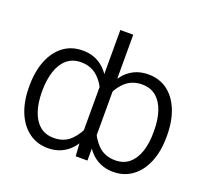

<svg xmlns="http://www.w3.org/2000/svg" viewBox="-126 -881 1124 1043"><g transform="rotate(20 436.5 -359.0)"><path d="M834 -273.9V-267.1Q834 -184.6 808.3 -122.1Q782.7 -59.6 735.6 -24.7Q688.5 10.3 624.5 10.3Q584.5 10.3 551.3 -4.2Q518.1 -18.6 492.7 -46.1Q467.3 -73.7 450 -113.3Q432.6 -152.8 423.3 -203.6V-338.9Q435.5 -406.2 462.4 -454.1Q489.3 -502 530.5 -527.6Q571.8 -553.2 626.5 -553.2Q690.4 -553.2 736.8 -518.8Q783.2 -484.4 808.6 -421.6Q834 -358.9 834 -273.9ZM758.8 -267.1V-273.9Q759.3 -336.9 743.4 -385.7Q727.5 -434.6 695.1 -462.4Q662.6 -490.2 612.8 -490.2Q553.7 -490.2 514.2 -452.4Q474.6 -414.6 457 -357.4V-185.1Q477.1 -128.4 515.4 -90.6Q553.7 -52.7 613.8 -52.7Q663.1 -52.7 695.3 -80.3Q727.5 -107.9 743.4 -156.2Q759.3 -204.6 758.8 -267.1ZM399.4 -100.6V-727.5H474.1V0H406.2ZM39.1 -267.1V-273.9Q39.1 -358.9 64.7 -421.6Q90.3 -484.4 136.7 -518.8Q183.1 -553.2 247.1 -553.2Q301.8 -553.2 343 -527.6Q384.3 -502 410.9 -454.1Q437.5 -406.2 449.2 -338.9V-203.6Q440.4 -152.8 423.1 -113.3Q405.8 -73.7 380.4 -46.1Q355 -18.6 321.8 -4.2Q288.6 10.3 248 10.3Q184.6 10.3 137.5 -24.7Q90.3 -59.6 64.7 -122.1Q39.1 -184.6 39.1 -267.1ZM113.8 -273.9V-267.1Q113.8 -204.6 129.6 -156.2Q145.5 -107.9 177.7 -80.3Q210 -52.7 259.8 -52.7Q319.3 -52.7 357.4 -90.6Q395.5 -128.4 415.5 -185.1V-357.4Q398.9 -414.1 359.4 -452.1Q319.8 -490.2 260.7 -490.2Q210.9 -490.2 178.5 -462.4Q146 -434.6 130.1 -385.7Q114.3 -336.9 113.8 -273.9Z"/></g></svg>

Font: Inter 20pt Light
Style: Regular
Weight: 300
Version: Version 4.001;git-66647c0bb